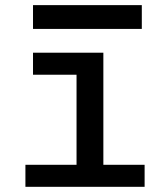

<svg xmlns="http://www.w3.org/2000/svg" viewBox="-20 -721 626 741"><path d="M78.1 0V-85H275.4V-432.6H107.4V-517.6H378.9V-85H538.1V0ZM107.4 -609.4V-701.2H527.3V-609.4Z"/></svg>

Font: Caskaydia Cove
Style: Regular
Weight: 400
Monospace: yes
Designer: Aaron Bell
Foundry: Saja Typeworks
Version: Version 4.300; ttfautohint (v1.8.3)